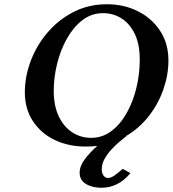

<svg xmlns="http://www.w3.org/2000/svg" viewBox="-20 -678 813 904"><path d="M355 136Q355 103 380.5 70Q406 37 438 9Q413 12 383 12Q302 12 237.5 -19Q173 -50 135 -107.5Q97 -165 97 -244Q97 -317 124.5 -390.5Q152 -464 203.5 -524.5Q255 -585 326 -621.5Q397 -658 484 -658Q563 -658 628.5 -625.5Q694 -593 733.5 -533.5Q773 -474 773 -393Q773 -326 749.5 -258Q726 -190 681.5 -132.5Q637 -75 573 -37H575Q563 -28 544 -12Q525 4 505.5 25Q486 46 472.5 70Q459 94 459 120Q459 136 467 148Q475 160 489 160Q502 160 518.5 148.5Q535 137 558 117L594 137Q537 206 458 206Q414 206 384.5 188Q355 170 355 136ZM409 -29Q462 -29 504 -60.5Q546 -92 576 -145Q606 -198 622 -263.5Q638 -329 638 -397Q638 -470 614.5 -518.5Q591 -567 552 -591.5Q513 -616 465 -616Q411 -616 368.5 -583.5Q326 -551 295.5 -497Q265 -443 249 -378.5Q233 -314 233 -250Q233 -180 256.5 -130.5Q280 -81 320 -55Q360 -29 409 -29Z"/></svg>

Font: Libertinus Serif Semibold Italic
Style: Regular
Weight: 600
Italic angle: -11.5°
Designer: Philipp H. Poll, Khaled Hosny
Foundry: Caleb Maclennan
Version: Version 7.051;RELEASE